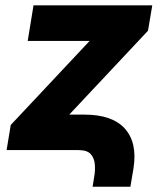

<svg xmlns="http://www.w3.org/2000/svg" viewBox="-20 -566 599 724"><path d="M329.1 138.2 335.4 99.6Q339.4 77.1 337.6 54.2Q335.9 31.2 322.5 15.6Q309.1 0 276.4 0H4.9L20.5 -94.7L317.9 -411.6H84.5L106.4 -545.9H554.2L538.1 -450.2L241.2 -133.8H298.3Q403.8 -133.8 451.2 -80.6Q498.5 -27.3 483.4 68.4L471.7 138.2Z"/></svg>

Font: Inter Display Extra Bold
Style: Italic
Weight: 800
Italic angle: -9.39999°
Designer: Rasmus Andersson
Foundry: rsms
Version: Version 4.000;git-4fc901f